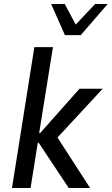

<svg xmlns="http://www.w3.org/2000/svg" viewBox="-20 -941 559 961"><path d="M40 0 152 -705H245L176 -275H181L378 -497H494L257 -241L252 -277L431 0H324L174 -226H169L133 0ZM305 -765 236 -921H304L359 -818L456 -921H519L384 -765Z"/></svg>

Font: Nunito Sans 7pt Condensed Medium
Style: Italic
Weight: 500
Width: 3
Italic angle: -9°
Designer: Vernon Adams
Foundry: Vernon Adams
Version: Version 3.101;gftools[0.9.27]